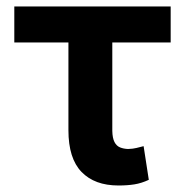

<svg xmlns="http://www.w3.org/2000/svg" viewBox="-20 -566 572 596"><path d="M509.8 -545.9V-434.1H24.4V-545.9ZM192.4 -545.9H328.6V-159.7Q329.1 -137.2 335.4 -125Q341.8 -112.8 352.8 -108.4Q363.8 -104 377.4 -103.5Q393.1 -104 403.6 -106.7Q414.1 -109.4 425.8 -112.3L441.9 -7.8Q418.9 2.9 397.2 6.3Q375.5 9.8 347.7 9.8Q273.9 9.8 233.2 -32.2Q192.4 -74.2 192.4 -161.6Z"/></svg>

Font: Inter Cardless Tabular Bold
Style: Bold
Weight: 700
Designer: Rasmus Andersson
Foundry: rsms
Version: Version 4.000;git-4fc901f